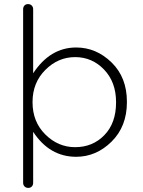

<svg xmlns="http://www.w3.org/2000/svg" viewBox="-20 -754 700 938"><path d="M93 139V-709Q93 -720 99.5 -727Q106 -734 117 -734Q128 -734 135 -727Q142 -720 142 -709V-396Q225 -522 352 -522Q450 -522 525 -449Q600 -376 600 -257V-255Q600 -136 525 -62Q450 12 352 12Q222 12 142 -110V139Q142 150 135.5 157Q129 164 118 164Q107 164 100 157Q93 150 93 139ZM347 -35Q433 -35 490 -94Q547 -153 547 -253V-255Q547 -353 488.5 -414Q430 -475 347 -475Q264 -475 201.5 -412.5Q139 -350 139 -256V-254Q139 -159 201.5 -97Q264 -35 347 -35Z"/></svg>

Font: Quicksand
Style: Regular
Weight: 400
Designer: Andrew Paglinawan
Foundry: Andrew Paglinawan
Version: 1.002